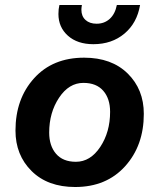

<svg xmlns="http://www.w3.org/2000/svg" viewBox="-20 -740 638 769"><path d="M541 -720Q529 -648 478.5 -605.5Q428 -563 354 -563Q290 -563 252 -597Q214 -631 214 -684Q214 -704 218 -720H308Q306 -708 306 -701Q306 -675 322.5 -660Q339 -645 367 -645Q398 -645 419.5 -664.5Q441 -684 448 -720ZM281 9Q171 9 106.5 -55Q42 -119 42 -217Q42 -344 116.5 -426.5Q191 -509 317 -509Q427 -509 491.5 -445.5Q556 -382 556 -284Q556 -157 481 -74Q406 9 281 9ZM284 -92Q342 -92 381.5 -151.5Q421 -211 421 -292Q421 -345 393.5 -376.5Q366 -408 314 -408Q256 -408 216.5 -348.5Q177 -289 177 -209Q177 -156 204.5 -124Q232 -92 284 -92Z"/></svg>

Font: Elaine Sans SemiBold
Style: Italic
Weight: 600
Italic angle: -13°
Designer: Wei Huang
Foundry: Wei Huang
Version: Version 2.001;December 24, 2019;FontCreator 12.0.0.2547 64-b